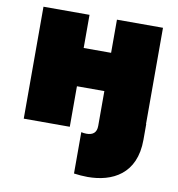

<svg xmlns="http://www.w3.org/2000/svg" viewBox="-85 -624 858 924"><g transform="rotate(10 344.0 -162.0)"><path d="M53 0H278V-198H412V-28C412 5 394 19 363 19C355 19 346 18 337 16V218C359 221 382 223 404 223C524 223 638 168 638 0V-77H637V-547H412V-385H278V-547H53Z"/></g></svg>

Font: Chess Sans Black
Style: Regular
Weight: 900
Designer: Wolf Bōese
Foundry: Wolf Bōese
Version: Version 7.223;Glyphs 3.3 (3306)